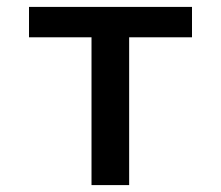

<svg xmlns="http://www.w3.org/2000/svg" viewBox="-20 -536 640 556"><path d="M245 -428H64V-516H536V-428H354V0H245Z"/></svg>

Font: IBM Plaex Mono Medium
Style: Regular
Weight: 500
Designer: Mike Abbink, Paul van der Laan, Pieter van Rosmalen
Foundry: Bold Monday
Version: Version 2.003